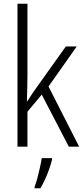

<svg xmlns="http://www.w3.org/2000/svg" viewBox="-20 -780 441 1021"><path d="M126 -388Q126 -348 125 -313Q124 -278 123 -240H124Q133 -252 138.5 -261.5Q144 -271 150 -280Q156 -289 164 -300L330 -533H388L238 -320L401 0H346L202 -277L126 -186V0H73V-760H126ZM257 69Q250 95 240.5 122Q231 149 219.5 174Q208 199 195 221H164V213Q171 196 178.5 168Q186 140 192.5 110.5Q199 81 202 61H257Z"/></svg>

Font: Noto Sans Bengali Condensed Light
Style: Regular
Weight: 300
Width: 3
Designer: Jelle Bosma - Monotype Design Team
Foundry: Monotype Imaging Inc.
Version: Version 2.003